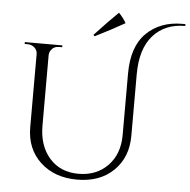

<svg xmlns="http://www.w3.org/2000/svg" viewBox="-60 -961 1024 1035"><g transform="rotate(5 452.0 -444.0)"><path d="M422 -764 415 -771Q491 -853 542 -902Q568 -875 582 -849Q518 -812 422 -764ZM887 -872Q895 -872 904 -872V-862Q794 -862 730 -789.5Q666 -717 666 -580V-247Q666 -130 592 -58Q518 14 395 14Q272 14 195.5 -57.5Q119 -129 119 -246V-641Q119 -662 103.5 -676Q88 -690 66 -690H50V-700H253V-690H237Q207 -690 192 -667Q185 -656 184 -642V-260Q184 -151 242.5 -84.5Q301 -18 399 -18Q497 -18 558 -81Q619 -144 619 -247V-579Q619 -726 693.5 -799Q768 -872 887 -872Z"/></g></svg>

Font: Cinzel Decorative
Style: Regular
Weight: 400
Designer: Natanael Gama
Version: Version 1.001;PS 001.001;hotconv 1.0.56;makeotf.lib2.0.21325